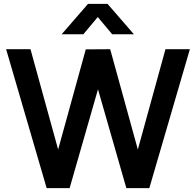

<svg xmlns="http://www.w3.org/2000/svg" viewBox="-20 -975 1016 995"><path d="M299.5 -797.5 436.2 -955H537.2L673.8 -797.5H561.3L486.7 -886.7L412 -797.5ZM221.8 0 11.7 -720H138L281.3 -200.2L424.5 -719.2L551 -720L694.3 -200.2L837.5 -720H964L753.8 0H634.8L487.8 -512.2L340.8 0Z"/></svg>

Font: Hauora
Style: Regular
Weight: 400
Designer: Wayne Shih
Foundry: WCYS
Version: Version 1.001